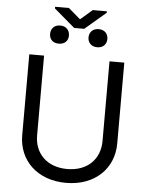

<svg xmlns="http://www.w3.org/2000/svg" viewBox="-65 -1073 872 1138"><g transform="rotate(5 370.5 -504.0)"><path d="M565.3 -727.3V-252.8C565.3 -146.3 492.2 -69.6 370.7 -69.6C249.3 -69.6 176.1 -146.3 176.1 -252.8V-727.3H88.1V-245.7C88.1 -96.6 199.6 12.8 370.7 12.8C541.9 12.8 653.4 -96.6 653.4 -245.7V-727.3ZM200.3 -858.3C200.3 -829.5 218.8 -805.4 256.4 -805.4C292.6 -805.4 312.5 -828.1 312.5 -858C312.5 -889.2 292.6 -913.4 255.7 -913.4C220.2 -913.4 200.3 -889.2 200.3 -858.3ZM215.9 -1011.4 339.5 -906.2H399.1L524.1 -1012.8V-1021.3H440.3L369.3 -960.2L298.3 -1021.3H215.9ZM429 -857.6C429 -828.1 448.9 -804 485.8 -804C522.7 -804 541.2 -829.5 541.2 -858C541.2 -887.8 521.3 -911.9 485.8 -911.9C448.9 -911.9 429 -887.8 429 -857.6Z"/></g></svg>

Font: Margiela Sans
Style: Regular
Weight: 400
Designer: Stefan Endress, Andreas Faust
Version: Version 1.100;FEAKit 1.0